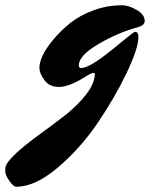

<svg xmlns="http://www.w3.org/2000/svg" viewBox="-112 -354 571 731"><path d="M210 -60Q150 -23 113 -23Q76 -23 57 -49Q38 -75 38 -96Q38 -117 51 -144Q64 -171 91.5 -204Q119 -237 155 -266Q191 -295 243.5 -314.5Q296 -334 353 -334Q377 -334 408 -316.5Q439 -299 439 -274Q439 -257 411 -250Q335 -229 261.5 -185.5Q188 -142 188 -105Q188 -95 197 -95Q229 -95 313.5 -164Q398 -233 401 -233Q415 -233 415 -214Q415 -170 370 -76Q325 18 259.5 114.5Q194 211 108 284Q22 357 -50 357Q-61 357 -76.5 334.5Q-92 312 -92 298Q-92 284 -91 281Q-81 245 38 158Q87 123 135 85.5Q183 48 216 5.5Q249 -37 249 -74Q249 -76 242 -76Q235 -76 210 -60Z"/></svg>

Font: Mrs Sheppards
Style: Regular
Weight: 400
Version: Version 1.000